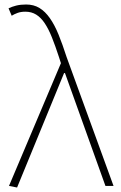

<svg xmlns="http://www.w3.org/2000/svg" viewBox="-20 -827 536 854"><path d="M251 -546 20 0 56 7 265 -502H269L449 0H485L276 -574Q258 -630 240.5 -673Q223 -716 202 -746Q181 -776 155.5 -791.5Q130 -807 96 -807Q71 -807 51.5 -802Q32 -797 18 -790L32 -757Q43 -764 58 -769.5Q73 -775 93 -775Q120 -775 141 -762Q162 -749 179 -723.5Q196 -698 211 -660.5Q226 -623 242 -574Z"/></svg>

Font: Spoqa Han Sans Neo Thin
Style: Regular
Weight: 100
Designer: [Spoqa Han Sans Neo] Dong-huui Kim  Younghwa Kang  Yujin Lee  [Noto Sans] Ryoko NISHIZUKA  (kana & ideographs); Paul D. 
Foundry: Spoqa (http://www.spoqa-han-sans.com)
Version: Version 1.100;hotconv 1.0.109;makeotfexe 2.5.65596